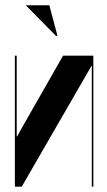

<svg xmlns="http://www.w3.org/2000/svg" viewBox="-20 -704 402 724"><path d="M196.8 -568.8H190.9L77.1 -684.1H166ZM217.8 -494.1H332V0H326.2V-456.1H325.2L62 0H36.1V-494.1H43V-189.9H44.9L60.1 -217.8Z"/></svg>

Font: Moniqa Black Display
Style: Regular
Weight: 900
Designer: Rajesh Rajput
Foundry: Rajesh Rajput
Version: Version 1.000